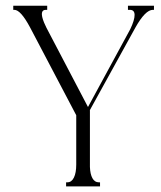

<svg xmlns="http://www.w3.org/2000/svg" viewBox="-20 -665 575 685"><path d="M336.9 -14.6V0H300.8H276.4H252H215.8V-14.6H220.7Q235.4 -14.6 243.7 -31.5Q252 -48.3 252 -78.1V-253.9L86.9 -567.9Q53.7 -629.9 31.2 -629.9H27.3V-644.5H46.9H75.2H104.5H148.4V-629.9H143.6Q118.7 -629.9 137.2 -584.5Q140.6 -576.2 145.5 -566.4L293.9 -283.2L444.8 -561Q460.4 -593.8 460.2 -611.8Q460 -629.9 443.4 -629.9H436.5V-644.5H490.2H498H505.9H529.3V-629.9H525.4Q498.5 -629.9 462.9 -566.4L300.3 -271.5H300.8V-78.1V-69.3Q301.8 -43.5 309.8 -29.1Q317.9 -14.6 332 -14.6Z"/></svg>

Font: Elaris
Style: Regular
Weight: 500
Version: Version 1.0